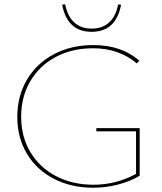

<svg xmlns="http://www.w3.org/2000/svg" viewBox="-20 -874 759 899"><path d="M271 -852 285 -854Q296 -798 327.5 -769Q359 -740 409 -740Q459 -740 491 -769Q523 -798 533 -853L547 -852Q523 -725 409 -725Q295 -725 271 -852ZM634 -274V-51Q588 -24 531.5 -9.5Q475 5 416 5Q314 5 233 -36.5Q152 -78 106.5 -153.5Q61 -229 61 -327Q61 -424 106 -500.5Q151 -577 232 -620Q313 -663 417 -663Q549 -663 632 -590L621 -577Q536 -648 416 -648Q317 -648 240.5 -607Q164 -566 121.5 -493Q79 -420 79 -328Q79 -234 122.5 -161.5Q166 -89 243 -49Q320 -9 418 -9Q524 -9 617 -60V-259H431V-274Z"/></svg>

Font: Ysabeau Infant Thin
Style: Regular
Weight: 200
Designer: Christian Thalmann (Catharsis Fonts)
Version: Version 0.003